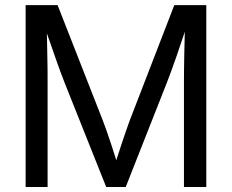

<svg xmlns="http://www.w3.org/2000/svg" viewBox="-20 -748 928 768"><path d="M82.5 0V-727.5H210.4L391.6 -265.1Q397.9 -249 406.2 -225.3Q414.6 -201.7 423.6 -174.3Q432.6 -147 440.9 -120.8Q449.2 -94.7 455.1 -74.2H434.6Q440.9 -93.8 449.2 -119.6Q457.5 -145.5 466.6 -172.9Q475.6 -200.2 484.1 -224.4Q492.7 -248.5 498.5 -265.1L677.2 -727.5H805.2V0H715.8V-417.5Q715.8 -440.4 716.1 -468.5Q716.3 -496.6 717 -527.3Q717.8 -558.1 718.5 -589.4Q719.2 -620.6 719.7 -650.4H729Q717.8 -616.7 706.3 -582.5Q694.8 -548.3 684.1 -517.3Q673.3 -486.3 663.8 -460.7Q654.3 -435.1 647.5 -417.5L482.9 0H404.8L238.3 -417.5Q231.4 -434.6 222.2 -459.7Q212.9 -484.9 202.1 -515.6Q191.4 -546.4 179.4 -580.8Q167.5 -615.2 154.8 -650.4H166.5Q167.5 -623 168 -592.3Q168.5 -561.5 169.2 -530.5Q169.9 -499.5 170.2 -470.5Q170.4 -441.4 170.4 -417.5V0Z"/></svg>

Font: Inter 20pt
Style: Regular
Weight: 400
Version: Version 4.001;git-66647c0bb